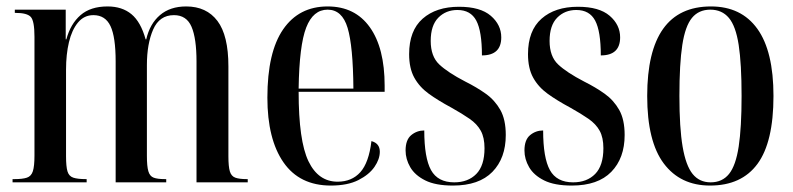

<svg xmlns="http://www.w3.org/2000/svg" viewBox="-20 -566 2462 596"><path d="M19 0V-10H25Q50 -10 63.5 -14.5Q77 -19 82 -34.5Q87 -50 87 -83V-452Q87 -501 75.5 -513.5Q64 -526 28 -526H26V-536H184V-444H186Q199 -492 230 -519Q261 -546 314 -546Q359 -546 388 -522Q417 -498 432 -444H434Q445 -492 476.5 -519Q508 -546 558 -546Q621 -546 655 -501Q689 -456 689 -360V-81Q689 -49 693.5 -34Q698 -19 710.5 -14.5Q723 -10 746 -10H749V0H590V-375Q590 -447 574.5 -483Q559 -519 520 -519Q475 -519 455.5 -474.5Q436 -430 436 -364V-82Q436 -50 440.5 -34.5Q445 -19 457 -14.5Q469 -10 492 -10H496V0H339V-375Q339 -451 323 -485Q307 -519 270 -519Q241 -519 222 -496Q203 -473 194 -435Q185 -397 185 -350V-81Q185 -49 189.5 -34Q194 -19 207.5 -14.5Q221 -10 247 -10H249V0Z M1007 10Q910 10 860 -62Q810 -134 810 -263Q810 -404 859 -475Q908 -546 997 -546Q1082 -546 1128 -481.5Q1174 -417 1174 -300V-281H907Q907 -129 937.5 -65.5Q968 -2 1028 -2Q1072 -2 1098.5 -31.5Q1125 -61 1133 -128Q1159 -121 1159 -95Q1159 -72 1142.5 -48Q1126 -24 1092.5 -7Q1059 10 1007 10ZM1077 -291Q1076 -423 1059 -479.5Q1042 -536 997 -536Q952 -536 930.5 -480.5Q909 -425 907 -291Z M1386 10Q1332 10 1300 -6Q1268 -22 1253.5 -47Q1239 -72 1239 -99Q1239 -132 1256.5 -146.5Q1274 -161 1297 -161Q1297 -76 1318 -38Q1339 0 1390 0Q1433 0 1458.5 -26Q1484 -52 1484 -106Q1484 -139 1472.5 -160Q1461 -181 1438 -197Q1415 -213 1381 -232Q1340 -254 1311 -275Q1282 -296 1266 -325Q1250 -354 1250 -398Q1250 -471 1292 -508Q1334 -545 1405 -545Q1471 -545 1503.5 -517Q1536 -489 1536 -450Q1536 -394 1476 -394Q1476 -469 1458.5 -502Q1441 -535 1400 -535Q1364 -535 1340.5 -511Q1317 -487 1317 -439Q1317 -391 1343.5 -366Q1370 -341 1424 -313Q1460 -295 1488 -275Q1516 -255 1533 -225Q1550 -195 1550 -147Q1550 -75 1508.5 -32.5Q1467 10 1386 10Z M1755 10Q1701 10 1669 -6Q1637 -22 1622.5 -47Q1608 -72 1608 -99Q1608 -132 1625.5 -146.5Q1643 -161 1666 -161Q1666 -76 1687 -38Q1708 0 1759 0Q1802 0 1827.5 -26Q1853 -52 1853 -106Q1853 -139 1841.5 -160Q1830 -181 1807 -197Q1784 -213 1750 -232Q1709 -254 1680 -275Q1651 -296 1635 -325Q1619 -354 1619 -398Q1619 -471 1661 -508Q1703 -545 1774 -545Q1840 -545 1872.5 -517Q1905 -489 1905 -450Q1905 -394 1845 -394Q1845 -469 1827.5 -502Q1810 -535 1769 -535Q1733 -535 1709.5 -511Q1686 -487 1686 -439Q1686 -391 1712.5 -366Q1739 -341 1793 -313Q1829 -295 1857 -275Q1885 -255 1902 -225Q1919 -195 1919 -147Q1919 -75 1877.5 -32.5Q1836 10 1755 10Z M2184 10Q2092 10 2040.5 -58.5Q1989 -127 1989 -268Q1989 -546 2187 -546Q2281 -546 2331 -476.5Q2381 -407 2381 -268Q2381 -125 2331.5 -57.5Q2282 10 2184 10ZM2186 0Q2222 0 2243 -26Q2264 -52 2273 -111Q2282 -170 2282 -268Q2282 -368 2273 -426.5Q2264 -485 2242.5 -510.5Q2221 -536 2185 -536Q2149 -536 2128 -510.5Q2107 -485 2098 -426.5Q2089 -368 2089 -268Q2089 -169 2099 -110.5Q2109 -52 2130 -26Q2151 0 2186 0Z"/></svg>

Font: Noto Serif Display ExtraCondensed Medium
Style: Regular
Weight: 500
Width: 2
Designer: Monotype Design Team
Foundry: Monotype Imaging Inc.
Version: Version 2.009